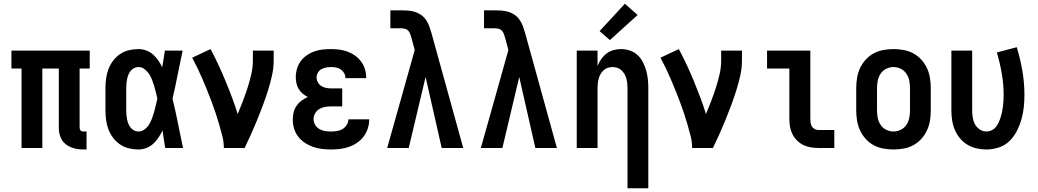

<svg xmlns="http://www.w3.org/2000/svg" viewBox="-20 -790 5540 1025"><path d="M425 8Q409 8 392.5 5.5Q376 3 360.5 -3Q345 -9 331.5 -19.5Q318 -30 309.5 -44.5Q301 -59 297.5 -75.5Q294 -92 294 -108V-424H206V0H95V-424H41V-520H459V-424H405V-108Q405 -104 406.5 -100Q408 -96 410.5 -93Q413 -90 417 -89Q421 -88 425 -88H442V8Z M719 8Q694 8 668.5 2Q643 -4 621.5 -18.5Q600 -33 584 -54Q568 -75 559 -99Q550 -123 546.5 -148.5Q543 -174 543 -200V-320Q543 -346 546.5 -371.5Q550 -397 559 -421Q568 -445 584 -466Q600 -487 621.5 -501.5Q643 -516 668.5 -522Q694 -528 719 -528Q741 -528 761 -520.5Q781 -513 797 -499Q813 -485 825 -467.5Q837 -450 846 -431Q850 -454 853.5 -476Q857 -498 860 -520H955Q941 -456 928.5 -391.5Q916 -327 901 -263Q917 -198 930 -132Q943 -66 957 0H862Q858 -23 854.5 -46.5Q851 -70 848 -93Q838 -74 826 -55.5Q814 -37 798 -22.5Q782 -8 761.5 0Q741 8 719 8ZM719 -88Q737 -88 752 -99.5Q767 -111 776.5 -126.5Q786 -142 792 -159Q798 -176 803 -193.5Q808 -211 812 -228.5Q816 -246 820 -264Q816 -281 812 -298Q808 -315 803 -331.5Q798 -348 791.5 -364.5Q785 -381 775.5 -395.5Q766 -410 751.5 -421Q737 -432 719 -432Q707 -432 696 -426.5Q685 -421 677.5 -411.5Q670 -402 665.5 -391Q661 -380 658.5 -368Q656 -356 655 -344Q654 -332 654 -320V-200Q654 -188 655 -176Q656 -164 658.5 -152Q661 -140 665.5 -129Q670 -118 677.5 -108.5Q685 -99 696 -93.5Q707 -88 719 -88Z M1175 0Q1175 -32 1167 -63.5Q1159 -95 1150 -126Q1141 -157 1131 -187Q1121 -217 1109.5 -247.5Q1098 -278 1086 -307.5Q1074 -337 1061.5 -366.5Q1049 -396 1035 -425Q1021 -454 1006 -482L1104 -528Q1126 -487 1146 -444Q1166 -401 1184 -357.5Q1202 -314 1218.5 -270Q1235 -226 1249 -181Q1263 -215 1276.5 -250Q1290 -285 1301.5 -321Q1313 -357 1321.5 -393.5Q1330 -430 1330 -468V-520H1441V-468Q1441 -427 1432 -386.5Q1423 -346 1410.5 -306.5Q1398 -267 1383.5 -228Q1369 -189 1353.5 -151Q1338 -113 1321 -75Q1304 -37 1286 0Z M1747 8Q1723 8 1698.5 5Q1674 2 1651 -6Q1628 -14 1607.5 -27.5Q1587 -41 1572 -60.5Q1557 -80 1550 -103.5Q1543 -127 1543 -152Q1543 -171 1547.5 -190Q1552 -209 1563 -225Q1574 -241 1589.5 -252.5Q1605 -264 1623 -272Q1608 -280 1595.5 -290.5Q1583 -301 1574.5 -315Q1566 -329 1562.5 -345.5Q1559 -362 1559 -379Q1559 -401 1565.5 -423Q1572 -445 1585.5 -463.5Q1599 -482 1618 -495Q1637 -508 1658 -515.5Q1679 -523 1702 -525.5Q1725 -528 1747 -528Q1770 -528 1792.5 -525Q1815 -522 1836.5 -514Q1858 -506 1876.5 -492.5Q1895 -479 1908.5 -460.5Q1922 -442 1928.5 -420Q1935 -398 1935 -376Q1935 -375 1935 -374.5Q1935 -374 1935 -373H1824Q1824 -373 1824 -373.5Q1824 -374 1824 -374Q1824 -388 1817 -400Q1810 -412 1799 -419.5Q1788 -427 1774.5 -429.5Q1761 -432 1747 -432Q1734 -432 1720.5 -429.5Q1707 -427 1695.5 -420.5Q1684 -414 1677 -402Q1670 -390 1670 -377Q1670 -377 1670 -377Q1670 -377 1670 -377Q1670 -363 1677 -350.5Q1684 -338 1696 -330.5Q1708 -323 1722 -320.5Q1736 -318 1750 -318H1807V-222H1750Q1733 -222 1716.5 -219.5Q1700 -217 1685.5 -208.5Q1671 -200 1662.5 -185Q1654 -170 1654 -154Q1654 -138 1662.5 -123.5Q1671 -109 1685 -101Q1699 -93 1715 -90.5Q1731 -88 1747 -88Q1763 -88 1779 -90.5Q1795 -93 1808.5 -101Q1822 -109 1831 -123Q1840 -137 1840 -153H1951V-152Q1951 -152 1951 -152Q1951 -152 1951 -152Q1951 -128 1943.5 -104.5Q1936 -81 1921.5 -61.5Q1907 -42 1886.5 -28Q1866 -14 1843 -6Q1820 2 1796 5Q1772 8 1747 8Z M2047 0 2125 -277 2194 -523 2176 -590Q2173 -600 2169.5 -609.5Q2166 -619 2159 -626.5Q2152 -634 2141.5 -636.5Q2131 -639 2121 -639H2064V-735H2121Q2140 -735 2158.5 -733.5Q2177 -732 2195 -726.5Q2213 -721 2228.5 -710Q2244 -699 2254.5 -683.5Q2265 -668 2271.5 -650.5Q2278 -633 2283 -615L2453 0H2338L2252 -379L2162 0Z M2547 0 2625 -277 2694 -523 2676 -590Q2673 -600 2669.5 -609.5Q2666 -619 2659 -626.5Q2652 -634 2641.5 -636.5Q2631 -639 2621 -639H2564V-735H2621Q2640 -735 2658.5 -733.5Q2677 -732 2695 -726.5Q2713 -721 2728.5 -710Q2744 -699 2754.5 -683.5Q2765 -668 2771.5 -650.5Q2778 -633 2783 -615L2953 0H2838L2752 -379L2662 0Z M3330 215V-320Q3330 -333 3328.5 -346Q3327 -359 3323.5 -371.5Q3320 -384 3313.5 -395Q3307 -406 3297.5 -415Q3288 -424 3275.5 -428Q3263 -432 3250 -432Q3237 -432 3224.5 -428Q3212 -424 3202.5 -415Q3193 -406 3186.5 -395Q3180 -384 3176.5 -371.5Q3173 -359 3171.5 -346Q3170 -333 3170 -320V0H3059V-520H3170V-438Q3178 -458 3190 -475Q3202 -492 3218.5 -504.5Q3235 -517 3255 -522.5Q3275 -528 3296 -528Q3320 -528 3343 -520Q3366 -512 3383.5 -496Q3401 -480 3412 -458.5Q3423 -437 3429.5 -414Q3436 -391 3438.5 -367.5Q3441 -344 3441 -320V215ZM3236 -576 3181 -624 3316 -770 3384 -710Z M3675 0Q3675 -32 3667 -63.5Q3659 -95 3650 -126Q3641 -157 3631 -187Q3621 -217 3609.5 -247.5Q3598 -278 3586 -307.5Q3574 -337 3561.5 -366.5Q3549 -396 3535 -425Q3521 -454 3506 -482L3604 -528Q3626 -487 3646 -444Q3666 -401 3684 -357.5Q3702 -314 3718.5 -270Q3735 -226 3749 -181Q3763 -215 3776.5 -250Q3790 -285 3801.5 -321Q3813 -357 3821.5 -393.5Q3830 -430 3830 -468V-520H3941V-468Q3941 -427 3932 -386.5Q3923 -346 3910.5 -306.5Q3898 -267 3883.5 -228Q3869 -189 3853.5 -151Q3838 -113 3821 -75Q3804 -37 3786 0Z M4349 0Q4328 0 4307.5 -3.5Q4287 -7 4268.5 -16Q4250 -25 4235 -40Q4220 -55 4210.5 -74Q4201 -93 4197.5 -113.5Q4194 -134 4194 -155V-424H4075V-520H4306V-155Q4306 -144 4307.5 -134Q4309 -124 4314.5 -115Q4320 -106 4329.5 -101Q4339 -96 4349 -96H4434V0Z M4750 8Q4723 8 4695.5 3Q4668 -2 4644 -15Q4620 -28 4601.5 -48.5Q4583 -69 4571.5 -93.5Q4560 -118 4555.5 -145.5Q4551 -173 4551 -200V-320Q4551 -347 4555.5 -374.5Q4560 -402 4571.5 -426.5Q4583 -451 4601.5 -471.5Q4620 -492 4644 -505Q4668 -518 4695.5 -523Q4723 -528 4750 -528Q4777 -528 4804.5 -523Q4832 -518 4856 -505Q4880 -492 4898.5 -471.5Q4917 -451 4928.5 -426.5Q4940 -402 4944.5 -374.5Q4949 -347 4949 -320V-200Q4949 -173 4944.5 -145.5Q4940 -118 4928.5 -93.5Q4917 -69 4898.5 -48.5Q4880 -28 4856 -15Q4832 -2 4804.5 3Q4777 8 4750 8ZM4750 -88Q4770 -88 4788.5 -97Q4807 -106 4818.5 -123Q4830 -140 4834 -160Q4838 -180 4838 -200V-320Q4838 -340 4834 -360Q4830 -380 4818.5 -397Q4807 -414 4788.5 -423Q4770 -432 4750 -432Q4730 -432 4711.5 -423Q4693 -414 4681.5 -397Q4670 -380 4666 -360Q4662 -340 4662 -320V-200Q4662 -180 4666 -160Q4670 -140 4681.5 -123Q4693 -106 4711.5 -97Q4730 -88 4750 -88Z M5246 8Q5219 8 5193 2Q5167 -4 5144.5 -17.5Q5122 -31 5105 -51.5Q5088 -72 5077.5 -96.5Q5067 -121 5063 -147.5Q5059 -174 5059 -200V-520H5170V-200Q5170 -181 5173 -162Q5176 -143 5185 -126.5Q5194 -110 5210.5 -99Q5227 -88 5245 -88Q5260 -88 5274 -94.5Q5288 -101 5297 -112.5Q5306 -124 5312 -137.5Q5318 -151 5322.5 -165.5Q5327 -180 5330 -194.5Q5333 -209 5334.5 -223.5Q5336 -238 5337 -253Q5338 -268 5338 -283Q5338 -340 5328 -397.5Q5318 -455 5302 -510L5408 -538Q5427 -476 5438 -412Q5449 -348 5449 -283Q5449 -250 5445.5 -217Q5442 -184 5432.5 -151.5Q5423 -119 5407.5 -89Q5392 -59 5368 -36Q5344 -13 5311.5 -2.5Q5279 8 5246 8Z"/></svg>

Font: Iosevka SS04
Style: Bold
Weight: 700
Monospace: yes
Designer: Belleve Invis
Foundry: Belleve Invis
Version: Version 19.0.0; ttfautohint (v1.8.4)